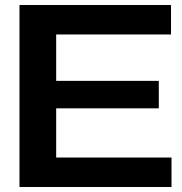

<svg xmlns="http://www.w3.org/2000/svg" viewBox="-20 -749 729 769"><path d="M58 0V-729H665V-611H168L205 -648V-82L168 -118H667V0ZM173 -315V-425H616V-315Z"/></svg>

Font: Mona Sans Expanded SemiBold
Style: Regular
Weight: 600
Width: 7
Designer: Deni Anggara
Foundry: GitHub
Version: Version 2.000